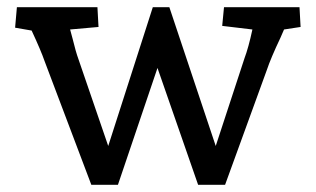

<svg xmlns="http://www.w3.org/2000/svg" viewBox="-20 -514 878 534"><path d="M68 -429 22 -437 27 -494H251L254 -439L175 -432L182 -406Q191 -369 198 -350L281 -108L405 -494H451L580 -108L660 -352Q671 -381 682 -432L598 -442L603 -494H813L816 -439L770 -432L760 -409Q733 -352 722 -319L606 0H531L418 -325L308 0H234L104 -344Q94 -373 68 -429Z"/></svg>

Font: Andada Pro Medium
Style: Regular
Weight: 500
Designer: Carolina Giovagnoli
Foundry: Huerta Tipografica
Version: Version 3.005; ttfautohint (v1.8.4)